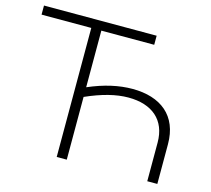

<svg xmlns="http://www.w3.org/2000/svg" viewBox="-101 -820 1032 940"><g transform="rotate(15 415.0 -350.0)"><path d="M262 0H313V-318C394 -354 464 -372 527 -372C647 -372 721 -310 721 -196V0H772V-201C772 -346 678 -418 535 -418C467 -418 394 -402 313 -367V-654H581V-700H10V-654H262Z"/></g></svg>

Font: Chess Sans Light
Style: Regular
Weight: 300
Designer: Wolf Bōese
Foundry: Wolf Bōese
Version: Version 7.223;Glyphs 3.3 (3306)